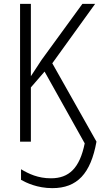

<svg xmlns="http://www.w3.org/2000/svg" viewBox="-20 -734 520 995"><path d="M251 241C380 241 450 166 480 0L251 -406L473 -714H407L195 -423C175 -391 155 -363 140 -339V-714H84V0H140V-281L211 -363L419 9C393 137 338 190 244 190C177 190 129 167 89 143V198C116 213 173 241 251 241Z"/></svg>

Font: Noto Sans Display SemiCondensed Light
Style: Regular
Weight: 300
Width: 4
Designer: Monotype Design Team
Foundry: Monotype Imaging Inc.
Version: Version 1.900